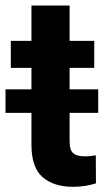

<svg xmlns="http://www.w3.org/2000/svg" viewBox="-34 -679 392 708"><path d="M328.1 -349.6V-262.7H222.7V-159.2Q222.7 -125 236.3 -113.8Q250 -102.5 277.8 -102.5Q291 -102.5 301.3 -103.8Q311.5 -105 319.3 -106.4L319.8 -2.9Q301.8 2.9 280.8 6.3Q259.8 9.8 234.4 9.8Q164.6 9.8 123.3 -25.6Q82 -61 82 -145V-262.7H-13.7V-349.6H82V-428.7H5.9V-528.3H82V-658.7H222.7V-528.3H313.5V-428.7H222.7V-349.6Z"/></svg>

Font: Vazirmatn UI FD
Style: Bold
Weight: 700
Designer: Saber Rastikerdar
Foundry: Saber Rastikerdar
Version: Version 33.003